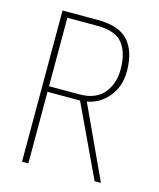

<svg xmlns="http://www.w3.org/2000/svg" viewBox="-98 -694 633 764"><g transform="rotate(15 219.0 -311.5)"><path d="M65 0V-623H209Q299 -623 337 -579.5Q375 -536 375 -456Q375 -392 339.5 -349.5Q304 -307 252 -298L390 0H364L225 -295H91V0ZM91 -318H216Q283 -318 316 -357.5Q349 -397 349 -456Q349 -525 319 -562.5Q289 -600 215 -600H91Z"/></g></svg>

Font: Inconsolata SemiCondensed ExtraLight
Style: Regular
Weight: 200
Width: 4
Monospace: yes
Designer: Raph Levien, Cyreal, Brenton Simpson
Foundry: Raph Levien, Cyreal, Google
Version: Version 3.100; ttfautohint (v1.8.4.7-5d5b)